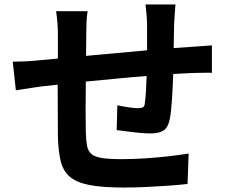

<svg xmlns="http://www.w3.org/2000/svg" viewBox="-20 -805 1040 859"><path d="M37 -529Q59 -529 92 -530.5Q125 -532 163 -536L239 -543V-644Q239 -675 237 -701.5Q235 -728 231 -755H372Q368 -730 367 -706.5Q366 -683 366 -651L365 -555L638 -580V-693Q638 -712 635.5 -741Q633 -770 631 -785H765Q764 -773 762 -745.5Q760 -718 759 -698L757 -590L832 -595Q853 -597 879.5 -598.5Q906 -600 928 -602V-479Q920 -480 902 -479.5Q884 -479 864.5 -479Q845 -479 832 -478L755 -474Q753 -417 749.5 -361.5Q746 -306 740 -274Q732 -234 711.5 -221Q691 -208 653 -208Q635 -208 606 -210.5Q577 -213 548.5 -217Q520 -221 502 -223L505 -334Q528 -329 555 -325Q582 -321 597 -321Q612 -321 619.5 -325Q627 -329 628 -344Q631 -364 633 -396.5Q635 -429 636 -465Q569 -460 498.5 -453Q428 -446 364 -440Q363 -371 363 -308Q363 -245 364 -213Q365 -176 369.5 -152.5Q374 -129 389 -116Q404 -103 436.5 -98Q469 -93 525 -93Q574 -93 629 -96.5Q684 -100 735.5 -106Q787 -112 824 -118L819 18Q786 22 737 25.5Q688 29 635 31.5Q582 34 534 34Q437 34 379 22.5Q321 11 291.5 -15Q262 -41 251.5 -84.5Q241 -128 239 -193L238 -426L171 -419Q155 -417 132 -413.5Q109 -410 86.5 -406.5Q64 -403 51 -401Z"/></svg>

Font: Source Han Sans
Style: Bold
Weight: 700
Designer: Ryoko NISHIZUKA Ë•øÂ°öÊ∂ºÂ≠ê (kana, bopomofo & ideographs); Paul D. Hunt (Latin, Greek & Cyrillic); Sandoll Communicatio
Foundry: Adobe
Version: Version 2.004;hotconv 1.0.118;makeotfexe 2.5.65603